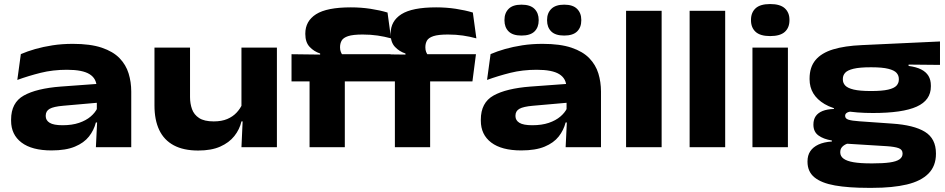

<svg xmlns="http://www.w3.org/2000/svg" viewBox="-20 -710 4560 926"><path d="M442.5 0 449 -134.5 447 -157V-265.5L446 -289.5Q446 -331 412 -352.2Q378 -373.5 303 -373.5Q235 -373.5 176 -358.8Q117 -344 63.5 -324.5L80.5 -449Q111.5 -462.5 150 -473.5Q188.5 -484.5 233.8 -491.5Q279 -498.5 331.5 -498.5Q416 -498.5 470.8 -480Q525.5 -461.5 556.5 -429.5Q587.5 -397.5 600.2 -356Q613 -314.5 613 -268.5V0ZM228.5 15.5Q134 15.5 83.8 -22.5Q33.5 -60.5 33.5 -128V-133Q33.5 -215 94.8 -249.2Q156 -283.5 273 -292.5L458 -306L461.5 -215.5L285 -200Q238.5 -196 219.5 -185.2Q200.5 -174.5 200.5 -152V-150Q200.5 -129.5 219.5 -117.8Q238.5 -106 281.5 -106Q327.5 -106 361.2 -117.5Q395 -129 417 -147.8Q439 -166.5 449.5 -188.5L478.5 -119.5H442.5Q433 -82 409 -51.5Q385 -21 341.2 -2.8Q297.5 15.5 228.5 15.5Z M896.5 -480.5V-241.5Q896.5 -210.5 906 -183.8Q915.5 -157 940.2 -140.8Q965 -124.5 1010.5 -124.5Q1049 -124.5 1076 -136Q1103 -147.5 1121 -166.8Q1139 -186 1149 -209L1168 -124.5H1144.5Q1135.5 -85.5 1110.2 -53.8Q1085 -22 1042.2 -3Q999.5 16 936 16Q865 16 818 -9.2Q771 -34.5 748 -83Q725 -131.5 725 -201V-480.5ZM1315.5 -480.5V0H1144.5L1151.5 -153.5L1144.5 -169.5V-480.5Z M1672 -674.5Q1721.5 -674.5 1767.2 -667.5Q1813 -660.5 1849 -649.5L1866 -525Q1835 -533.5 1801.5 -538.5Q1768 -543.5 1729 -543.5Q1682.5 -543.5 1659 -535.8Q1635.5 -528 1627.8 -514.2Q1620 -500.5 1620 -482.5V-481Q1620 -469 1623.8 -459.5Q1627.5 -450 1633.5 -442.5L1524 -436V-452Q1494.5 -461.5 1473.5 -483.8Q1452.5 -506 1452.5 -546V-548Q1452.5 -608.5 1504.5 -641.5Q1556.5 -674.5 1672 -674.5ZM1473 0V-399H1643V0ZM1386 -317.5V-448.5L1547 -446.5L1608 -448.5H1864L1847 -317.5ZM2083.5 -674.5Q2133 -674.5 2178.8 -667.5Q2224.5 -660.5 2260.5 -649.5L2277.5 -525Q2246.5 -533.5 2213 -538.5Q2179.5 -543.5 2140.5 -543.5Q2094 -543.5 2070.5 -535.8Q2047 -528 2039.2 -514.2Q2031.5 -500.5 2031.5 -482.5V-481Q2031.5 -469 2035.2 -459.5Q2039 -450 2045 -442.5L1935.5 -436V-452Q1906 -461.5 1885 -483.8Q1864 -506 1864 -546V-548Q1864 -608.5 1916 -641.5Q1968 -674.5 2083.5 -674.5ZM1884.5 0V-399H2054.5V0ZM1797.5 -317.5V-448.5L1958.5 -446.5L2019.5 -448.5H2275.5L2258.5 -317.5Z M2708 0 2714.5 -134.5 2712.5 -157V-265.5L2711.5 -289.5Q2711.5 -331 2677.5 -352.2Q2643.5 -373.5 2568.5 -373.5Q2500.5 -373.5 2441.5 -358.8Q2382.5 -344 2329 -324.5L2346 -449Q2377 -462.5 2415.5 -473.5Q2454 -484.5 2499.2 -491.5Q2544.5 -498.5 2597 -498.5Q2681.5 -498.5 2736.2 -480Q2791 -461.5 2822 -429.5Q2853 -397.5 2865.8 -356Q2878.5 -314.5 2878.5 -268.5V0ZM2494 15.5Q2399.5 15.5 2349.2 -22.5Q2299 -60.5 2299 -128V-133Q2299 -215 2360.2 -249.2Q2421.5 -283.5 2538.5 -292.5L2723.5 -306L2727 -215.5L2550.5 -200Q2504 -196 2485 -185.2Q2466 -174.5 2466 -152V-150Q2466 -129.5 2485 -117.8Q2504 -106 2547 -106Q2593 -106 2626.8 -117.5Q2660.5 -129 2682.5 -147.8Q2704.5 -166.5 2715 -188.5L2744 -119.5H2708Q2698.5 -82 2674.5 -51.5Q2650.5 -21 2606.8 -2.8Q2563 15.5 2494 15.5ZM2495 -538.5Q2453 -538.5 2433 -558.5Q2413 -578.5 2413 -611.5V-614Q2413 -647 2433 -667.2Q2453 -687.5 2495 -687.5Q2537.5 -687.5 2557.8 -667.2Q2578 -647 2578 -614V-611.5Q2578 -578 2557.8 -558.2Q2537.5 -538.5 2495 -538.5ZM2701 -538.5Q2658.5 -538.5 2638.5 -558.5Q2618.5 -578.5 2618.5 -611.5V-614Q2618.5 -647 2639 -667.2Q2659.5 -687.5 2701 -687.5Q2743 -687.5 2763.2 -667.2Q2783.5 -647 2783.5 -614V-611.5Q2783.5 -578 2763.2 -558.2Q2743 -538.5 2701 -538.5Z M2999.5 0V-658H3171V0Z M3306 0V-658H3477.5V0Z M3609 0V-480.5H3780V0ZM3694.5 -536Q3646.5 -536 3624.2 -556.5Q3602 -577 3602 -612V-614.5Q3602 -649.5 3624.2 -670Q3646.5 -690.5 3694.5 -690.5Q3742.5 -690.5 3765 -670Q3787.5 -649.5 3787.5 -614.5V-612.5Q3787.5 -576.5 3765 -556.2Q3742.5 -536 3694.5 -536Z M4190.5 -165Q4030 -165 3957.2 -208Q3884.5 -251 3884.5 -328V-331Q3884.5 -386 3913 -420.2Q3941.5 -454.5 3997.8 -471.8Q4054 -489 4137.5 -492.5L4513.5 -510V-397L4362 -398.5V-392Q4399.5 -387 4423 -375Q4446.5 -363 4458 -343.8Q4469.5 -324.5 4469.5 -297.5V-293Q4469.5 -226.5 4401.2 -195.8Q4333 -165 4190.5 -165ZM4180.5 78H4189Q4239 78 4271 73.5Q4303 69 4318 58.5Q4333 48 4333 31.5V30Q4333 11.5 4314 4.5Q4295 -2.5 4256.5 -5L4046.5 -18L4094 -23.5Q4077 -21.5 4063 -15.8Q4049 -10 4040.8 -0.5Q4032.5 9 4032.5 24V25Q4032.5 43.5 4048.5 55.2Q4064.5 67 4097 72.5Q4129.5 78 4180.5 78ZM4166.5 196Q4072.5 196 4007.2 184.5Q3942 173 3908.2 145.5Q3874.5 118 3874.5 70V68.5Q3874.5 39.5 3887.8 19.5Q3901 -0.5 3927.2 -12.8Q3953.5 -25 3992 -27.5V-32.5Q3951.5 -39 3927.2 -56.8Q3903 -74.5 3903 -108.5V-109.5Q3903 -133.5 3914.2 -149.8Q3925.5 -166 3947.5 -174.8Q3969.5 -183.5 4002 -184.5V-204L4149.5 -172L4098 -173Q4075.5 -172.5 4065.8 -167Q4056 -161.5 4056 -151.5V-151Q4056 -138 4072 -132.8Q4088 -127.5 4125 -125L4281.5 -114Q4388 -107 4441 -74.2Q4494 -41.5 4494 30V32Q4494 90.5 4458 127Q4422 163.5 4353.5 179.8Q4285 196 4187.5 196ZM4180.5 -271Q4234.5 -271 4263.5 -277.8Q4292.5 -284.5 4303.8 -297Q4315 -309.5 4315 -326V-329.5Q4315 -346 4304 -358.5Q4293 -371 4264.2 -378.2Q4235.5 -385.5 4183 -385.5H4179Q4126 -385.5 4096.8 -378.5Q4067.5 -371.5 4056.2 -359Q4045 -346.5 4045 -330V-326.5Q4045 -310 4056.5 -297.5Q4068 -285 4097.5 -278Q4127 -271 4180.5 -271Z"/></svg>

Font: Anek Latin Expanded
Style: Bold
Weight: 700
Width: 7
Designer: Yesha Goshar
Foundry: Ek Type
Version: Version 1.003